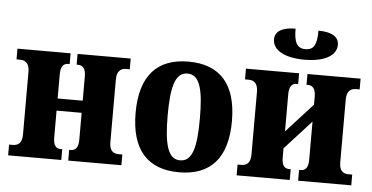

<svg xmlns="http://www.w3.org/2000/svg" viewBox="-52 -854 1863 961"><g transform="rotate(5 880.0 -373.5)"><path d="M18 0H285V-54H278C255 -54 240 -67 240 -109V-244H366V-109C366 -67 350 -54 327 -54H320V0H587V-54H568C542 -54 522 -67 522 -110V-426C522 -467 542 -482 568 -482H587V-536H320V-482H327C350 -482 366 -467 366 -427V-305H240V-427C240 -467 255 -482 278 -482H285V-536H18V-482H37C63 -482 83 -467 83 -426V-110C83 -67 63 -54 37 -54H18Z M877 10C1034 10 1119 -81 1119 -268C1119 -455 1034 -546 877 -546C720 -546 635 -455 635 -268C635 -81 720 10 877 10ZM877 -50C816 -50 796 -124 796 -268C796 -412 815 -486 877 -486C939 -486 958 -412 958 -268C958 -124 940 -50 877 -50Z M1454 -606C1553 -606 1614 -640 1614 -695C1614 -735 1577 -757 1511 -757C1511 -690 1498 -659 1454 -659C1410 -659 1396 -690 1396 -757C1330 -757 1293 -735 1293 -695C1293 -640 1354 -606 1454 -606ZM1166 0H1433V-54H1426C1403 -54 1388 -67 1388 -109V-155L1521 -301V-109C1521 -67 1505 -54 1482 -54H1475V0H1742V-54H1723C1697 -54 1677 -67 1677 -110V-426C1677 -467 1697 -482 1723 -482H1742V-536H1475V-482H1482C1505 -482 1521 -467 1521 -427V-386L1388 -240V-427C1388 -467 1403 -482 1426 -482H1433V-536H1166V-482H1185C1211 -482 1231 -467 1231 -426V-110C1231 -67 1211 -54 1185 -54H1166Z"/></g></svg>

Font: Noto Serif Condensed ExtraBold
Style: Regular
Weight: 800
Width: 3
Designer: Monotype Design Team
Foundry: Monotype Imaging Inc.
Version: Version 2.013